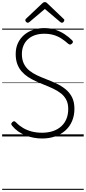

<svg xmlns="http://www.w3.org/2000/svg" viewBox="-20 -1278 804 1798"><path d="M373 19Q334 19 294.5 11.5Q255 4 218.5 -10.5Q182 -25 150 -47.5Q118 -70 94 -100Q85 -110 85.5 -117.5Q86 -125 95 -134Q105 -143 112 -143Q119 -143 132 -130Q160 -101 196.5 -79.5Q233 -58 277.5 -46.5Q322 -35 373 -35Q430 -35 475 -50Q520 -65 552.5 -94Q585 -123 602 -164.5Q619 -206 619 -258Q619 -308 600.5 -343.5Q582 -379 550 -404Q518 -429 476.5 -448.5Q435 -468 389 -486Q351 -501 313 -518.5Q275 -536 241.5 -558Q208 -580 182 -610Q156 -640 141.5 -679.5Q127 -719 127 -772Q127 -830 148 -874.5Q169 -919 205.5 -950.5Q242 -982 290.5 -998.5Q339 -1015 394 -1015Q453 -1015 500 -999Q547 -983 585.5 -957.5Q624 -932 655 -901Q663 -893 663 -885.5Q663 -878 654 -870Q645 -861 637 -860.5Q629 -860 619 -868Q588 -896 554.5 -917.5Q521 -939 481.5 -950.5Q442 -962 394 -962Q346 -962 307 -948.5Q268 -935 241 -910Q214 -885 199.5 -850Q185 -815 185 -772Q185 -719 203.5 -681.5Q222 -644 254 -618Q286 -592 326.5 -573Q367 -554 411 -537Q459 -519 506 -497Q553 -475 592 -444Q631 -413 654 -368.5Q677 -324 677 -259Q677 -197 655.5 -145.5Q634 -94 594 -57.5Q554 -21 498 -1Q442 19 373 19ZM240 -1065Q233 -1065 225 -1072.5Q217 -1080 217 -1088Q217 -1091 218 -1094.5Q219 -1098 223 -1102L374 -1245Q380 -1251 385.5 -1254.5Q391 -1258 400 -1258Q409 -1258 414 -1254.5Q419 -1251 425 -1245L577 -1100Q581 -1097 581.5 -1094Q582 -1091 582 -1088Q582 -1080 575 -1072.5Q568 -1065 560 -1065Q555 -1065 551.5 -1067Q548 -1069 543 -1073L400 -1194L257 -1073Q252 -1069 248.5 -1067Q245 -1065 240 -1065ZM0 490H764V500H0ZM0 -20H764V0H0ZM0 -505H764V-500H0ZM0 -1010H764V-1000H0Z"/></svg>

Font: Playwrite NG Modern Guides
Style: Regular
Weight: 400
Designer: Veronika Burian, José Scaglione
Foundry: TypeTogether
Version: Version 1.003